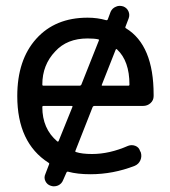

<svg xmlns="http://www.w3.org/2000/svg" viewBox="-20 -618 592 667"><path d="M308.6 -250Q303.7 -250 301.8 -246.1L242.2 -94.7Q240.2 -90.8 244.1 -89.8Q264.6 -83 299.8 -83Q360.4 -83 424.8 -111.3Q437.5 -116.2 450.2 -111.3Q462.9 -106.4 466.8 -92.8L468.8 -89.8Q473.6 -75.2 467.8 -61.5Q461.9 -47.9 448.2 -42Q373 -12.7 293.9 -12.7Q249 -12.7 216.8 -21.5Q212.9 -22.5 210.9 -18.6L199.2 7.8Q194.3 20.5 181.6 26.4Q174.8 29.3 167 29.3Q162.1 29.3 156.2 27.3Q143.6 23.4 137.7 11.2Q131.8 -1 137.7 -13.7L150.4 -46.9Q152.3 -50.8 148.4 -52.7Q40 -122.1 40 -284.2Q40 -410.2 106 -483.4Q171.9 -556.6 284.2 -556.6Q318.4 -556.6 348.6 -547.9Q352.5 -546.9 354.5 -550.8L364.3 -577.1Q370.1 -589.8 382.8 -594.7Q388.7 -597.7 395.5 -597.7Q401.4 -597.7 408.2 -595.7Q420.9 -590.8 426.3 -578.6Q431.6 -566.4 426.8 -553.7L416 -525.4Q414.1 -521.5 418 -519.5Q513.7 -460.9 513.7 -289.1Q513.7 -287.1 513.7 -284.2Q513.7 -269.5 502.9 -259.8Q492.2 -250 476.6 -250ZM231.4 -246.1Q233.4 -250 228.5 -250H130.9Q127 -250 127 -246.1Q127 -170.9 178.7 -127Q179.7 -126 180.7 -126Q182.6 -126 183.6 -127.9ZM386.7 -446.3Q383.8 -449.2 381.8 -445.3L334 -324.2Q332 -320.3 335.9 -320.3H425.8Q429.7 -320.3 429.7 -324.2Q429.7 -406.2 386.7 -446.3ZM323.2 -476.6Q325.2 -480.5 321.3 -481.4Q307.6 -484.4 284.2 -484.4Q212.9 -484.4 171.9 -439.5Q127 -392.6 127 -324.2Q127 -320.3 130.9 -320.3H255.9Q260.7 -320.3 262.7 -324.2Z"/></svg>

Font: Gen Jyuu GothicL Regular
Style: Regular
Weight: 400
Designer: [Source Han Sans]
Ryoko NISHIZUKA  (kana & ideographs); Paul D. Hunt (Latin, Greek & Cyrillic); Wenlong ZHANG  (bopomofo
Version: Version 1.002.20150607